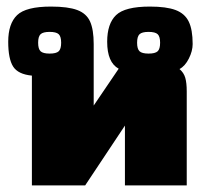

<svg xmlns="http://www.w3.org/2000/svg" viewBox="-20 -564 624 584"><path d="M77 -334Q35 -338 20 -361.5Q5 -385 5 -437Q5 -492 32 -518Q59 -544 135 -544Q187 -544 215 -533.5Q243 -523 254 -498.5Q265 -474 265 -430V-243L341 -355Q306 -374 306 -437Q306 -492 333 -518Q360 -544 436 -544Q486 -544 514 -533.5Q542 -523 554 -498.5Q566 -474 566 -430Q566 -409 554.5 -386Q543 -363 526 -354Q539 -343 543.5 -327.5Q548 -312 548 -286V0H360V-182L239 0H77ZM166 -434Q166 -453 158.5 -460Q151 -467 131 -467Q111 -467 103.5 -460Q96 -453 96 -434Q96 -415 103.5 -408Q111 -401 131 -401Q151 -401 158.5 -408Q166 -415 166 -434ZM467 -434Q467 -453 459.5 -460Q452 -467 432 -467Q412 -467 404.5 -460Q397 -453 397 -434Q397 -415 404.5 -408Q412 -401 432 -401Q452 -401 459.5 -408Q467 -415 467 -434Z"/></svg>

Font: Pridi
Style: Bold
Weight: 700
Designer: Katatrad Team
Foundry: CadsonDemak
Version: Version 1.001